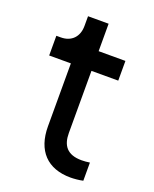

<svg xmlns="http://www.w3.org/2000/svg" viewBox="-128 -736 652 815"><g transform="rotate(20 198.0 -328.5)"><path d="M291 6C306 6 330 4 347 0V-82C335 -80 320 -79 310 -79C244 -79 220 -114 220 -169V-450H341V-539H220V-663H127V-619C127 -570 97 -539 49 -539H29V-450H127V-166C127 -56 186 6 291 6Z"/></g></svg>

Font: Mluvka Medium
Style: Regular
Weight: 500
Designer: Modified by Jiří Krblich, Original typeface by Gumpita Rahayu
Foundry: Gumpita Rahayu & Jiří Krblich
Version: Version 2.000;Glyphs 3.1.1 (3134)